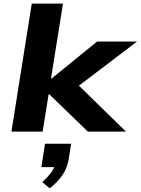

<svg xmlns="http://www.w3.org/2000/svg" viewBox="-20 -725 775 1058"><path d="M43 0 155 -705H327L261 -292H264L515 -496H735L386 -231L387 -280L674 0H464L251 -206H248L215 0ZM254 313 213 278Q247 247 264.5 222Q282 197 285 172L309 196H208L228 67H372L358 156Q350 201 324.5 239Q299 277 254 313Z"/></svg>

Font: Nunito Sans 10pt Expanded ExtraBold
Style: Italic
Weight: 800
Width: 7
Italic angle: -9°
Designer: Vernon Adams
Foundry: Vernon Adams
Version: Version 3.101;gftools[0.9.27]